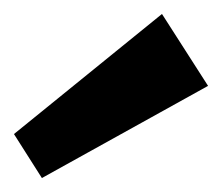

<svg xmlns="http://www.w3.org/2000/svg" viewBox="-20 -836 318 275"><path d="M278 -713 40 -581 0 -644 212 -816Z"/></svg>

Font: Pathway Extreme 8pt Thin 12pt
Style: Bold
Weight: 700
Version: Version 1.001;gftools[0.9.26]